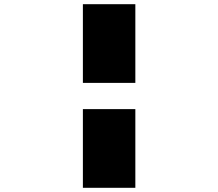

<svg xmlns="http://www.w3.org/2000/svg" viewBox="-20 -1020 1040 915"><path d="M375 -312.5V-500H500H625V-312.5V-125H500H375ZM375 -812.5V-1000H500H625V-812.5V-625H500H375Z"/></svg>

Font: Press Start 2P
Style: Regular
Weight: 500
Monospace: yes
Version: Version 2.14